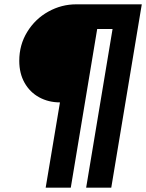

<svg xmlns="http://www.w3.org/2000/svg" viewBox="-20 -719 675 887"><path d="M257 -246Q204 -246 161 -269.5Q118 -293 93.5 -336.5Q69 -380 69 -438Q69 -512 106 -572Q143 -632 203.5 -665.5Q264 -699 332 -699H635L494 148H378L500 -585H429L307 148H191Z"/></svg>

Font: iA Writer Mono V
Style: Regular
Weight: 400
Italic angle: -9.5°
Designer: Mike Abbink, Paul van der Laan, Pieter van Rosmalen
Foundry: Bold Monday
Version: Version 2.000